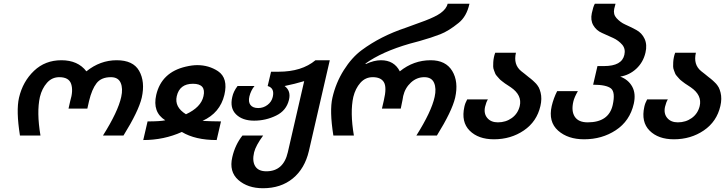

<svg xmlns="http://www.w3.org/2000/svg" viewBox="-20 -740 3852 1020"><path d="M295 -330Q256 -330 229.5 -300Q203 -270 192 -225Q174 -144 195 -20H86Q65 -152 81 -221Q101 -307 161 -364Q220 -420 306 -420Q394 -420 439 -361Q512 -420 600 -420Q687 -420 719 -364Q752 -306 733 -221Q716 -149 636 -20H527Q607 -147 624 -225Q634 -270 621 -300Q608 -330 569 -330Q518 -330 493 -298Q468 -266 453 -203L444 -163H344L353 -203Q370 -258 358 -294Q346 -330 295 -330Z M1056 -98Q1062 -98 1075.5 -97Q1089 -96 1100 -96Q1106 -96 1124 -95.5Q1142 -95 1154 -95L1131 4Q1017 4 946 -39Q851 4 741 4L764 -95Q831 -95 858 -101Q789 -144 810 -236Q838 -356 967 -386Q1001 -394 1028 -394Q1089 -394 1138 -362Q1193 -325 1172 -236Q1149 -140 1056 -98ZM1061 -229Q1076 -295 1005 -295Q934 -295 919 -229Q906 -171 968 -133Q1048 -170 1061 -229Z M1352 -166Q1379 -166 1401 -182.5Q1423 -199 1429 -225Q1440 -272 1402 -283L1420 -359H1460Q1583 -359 1656 -420H1732L1621 62Q1599 156 1535.5 208Q1472 260 1377 260Q1296 260 1246 216Q1196 172 1214 95Q1229 29 1268 -20H1378Q1339 33 1330 69Q1319 115 1335.5 142.5Q1352 170 1395 170Q1486 170 1509 69L1596 -309Q1546 -294 1492 -283Q1527 -257 1515 -209Q1501 -152 1447 -126Q1392 -99 1330 -99Q1268 -99 1234 -132.5Q1200 -166 1214 -225Q1220 -254 1242 -283H1332Q1313 -260 1305 -228Q1298 -199 1310.5 -182.5Q1323 -166 1352 -166Z M2289 -225Q2299 -270 2286 -300Q2273 -330 2234 -330Q2194 -330 2163 -301.5Q2132 -273 2122 -230Q2122 -225 2109 -163H2009L2019 -206Q2036 -277 2019 -304Q2003 -330 1960 -330Q1921 -330 1894.5 -300Q1868 -270 1857 -225Q1839 -144 1860 -20H1751Q1730 -152 1746 -221Q1764 -300 1806.5 -367.5Q1849 -435 1902 -474Q2002 -548 2134 -592Q2158 -600 2238 -630Q2293 -651 2320 -670Q2352 -693 2358 -720H2474Q2459 -652 2416 -618Q2363 -575 2319 -558Q2273 -540 2209 -522L2157 -508Q2008 -465 1921 -402L1924 -400Q1967 -420 2004 -420Q2074 -420 2104 -361Q2177 -420 2268 -420Q2348 -420 2382.5 -363Q2417 -306 2398 -221Q2381 -149 2301 -20H2192Q2272 -147 2289 -225Z M2625 -90Q2667 -90 2699 -113Q2731 -136 2741 -176Q2755 -234 2694 -276Q2693 -277 2679 -286Q2665 -295 2663 -296.5Q2661 -298 2648.5 -307.5Q2636 -317 2633.5 -320.5Q2631 -324 2622 -333.5Q2613 -343 2611 -349Q2609 -355 2604.5 -366Q2600 -377 2600 -387Q2600 -397 2600.5 -409.5Q2601 -422 2604 -436Q2606 -447 2611 -460H2721Q2706 -397 2749 -362Q2754 -358 2767.5 -347.5Q2781 -337 2789 -330Q2792 -328 2800 -321.5Q2808 -315 2810.5 -312.5Q2813 -310 2819.5 -304Q2826 -298 2828.5 -295Q2831 -292 2835.5 -286Q2840 -280 2842.5 -275Q2845 -270 2847.5 -263Q2850 -256 2852 -248Q2860 -216 2851 -177Q2832 -94 2763 -47Q2694 0 2604 0Q2521 0 2475 -46Q2429 -92 2447 -173Q2451 -192 2462 -212H2572Q2563 -198 2557 -173Q2549 -137 2568.5 -113.5Q2588 -90 2625 -90Z M3275 -333Q3318 -317 3338.5 -280Q3359 -243 3347 -189Q3326 -97 3251 -48Q3178 0 3083 0Q2997 0 2945 -46Q2892 -93 2911 -177Q2921 -219 2940 -256H3050Q3031 -223 3026 -201Q3014 -150 3033.5 -120Q3053 -90 3102 -90Q3214 -90 3235 -182Q3250 -250 3226 -270Q3201 -290 3131 -290L3154 -389H3189Q3284 -389 3297 -449Q3304 -480 3286 -502Q3266 -525 3238 -538L3178 -565Q3148 -578 3132 -605.5Q3116 -633 3124 -670Q3131 -704 3140 -720H3250Q3249 -717 3243 -693Q3237 -664 3255 -644Q3276 -621 3301 -610Q3341 -592 3360 -581Q3390 -565 3404.5 -533.5Q3419 -502 3409 -460Q3397 -409 3360.5 -375Q3324 -341 3275 -333Z M3581 -90Q3623 -90 3655 -113Q3687 -136 3697 -176Q3711 -234 3650 -276Q3649 -277 3635 -286Q3621 -295 3619 -296.5Q3617 -298 3604.5 -307.5Q3592 -317 3589.5 -320.5Q3587 -324 3578 -333.5Q3569 -343 3567 -349Q3565 -355 3560.5 -366Q3556 -377 3556 -387Q3556 -397 3556.5 -409.5Q3557 -422 3560 -436Q3562 -447 3567 -460H3677Q3662 -397 3705 -362Q3710 -358 3723.5 -347.5Q3737 -337 3745 -330Q3748 -328 3756 -321.5Q3764 -315 3766.5 -312.5Q3769 -310 3775.5 -304Q3782 -298 3784.5 -295Q3787 -292 3791.5 -286Q3796 -280 3798.5 -275Q3801 -270 3803.5 -263Q3806 -256 3808 -248Q3816 -216 3807 -177Q3788 -94 3719 -47Q3650 0 3560 0Q3477 0 3431 -46Q3385 -92 3403 -173Q3407 -192 3418 -212H3528Q3519 -198 3513 -173Q3505 -137 3524.5 -113.5Q3544 -90 3581 -90Z"/></svg>

Font: Miedinger
Style: Bold-Italic
Weight: 700
Italic angle: -13°
Version: Version 001.000